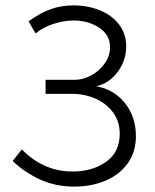

<svg xmlns="http://www.w3.org/2000/svg" viewBox="-20 -680 574 712"><path d="M27 -83 61 -126Q141 -44 249 -44Q323 -44 373.5 -80Q424 -116 424 -184Q424 -229 400 -262Q376 -295 338 -312.5Q300 -330 258 -332H149V-384H257Q288 -384 318.5 -400.5Q349 -417 368.5 -445Q388 -473 388 -505Q388 -551 347.5 -577.5Q307 -604 253 -604Q217 -604 178.5 -591.5Q140 -579 112 -556L86 -601Q129 -632 168 -646Q207 -660 252 -660Q306 -660 351 -641.5Q396 -623 422 -588.5Q448 -554 448 -508Q448 -456 416.5 -413.5Q385 -371 337 -360Q402 -349 443 -298Q484 -247 484 -175Q484 -116 453 -73.5Q422 -31 370 -9.5Q318 12 256 12Q184 12 126 -15.5Q68 -43 27 -83Z"/></svg>

Font: Bellota Text
Style: Regular
Weight: 400
Designer: Kemie Guaida
Foundry: Kemie Guaida
Version: Version 4.001